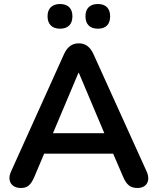

<svg xmlns="http://www.w3.org/2000/svg" viewBox="-20 -929 784 957"><path d="M468 -786C508 -786 529 -808 529 -848C529 -887 507 -909 468 -909C428 -909 406 -887 406 -848C406 -808 428 -786 468 -786ZM279 -786C319 -786 341 -808 341 -848C341 -887 319 -909 279 -909C240 -909 217 -887 217 -848C217 -808 240 -786 279 -786ZM84 8C118 8 134 -8 151 -47L200 -163H544L594 -47C610 -10 628 8 665 8C710 8 732 -27 711 -74L446 -659C429 -697 404 -713 373 -713C341 -713 316 -697 299 -659L35 -74C14 -28 37 8 84 8ZM373 -566 500 -265H244L371 -566Z"/></svg>

Font: Nunito
Style: Bold
Weight: 700
Designer: Vernon Adams
Foundry: Vernon Adams
Version: Version 3.602